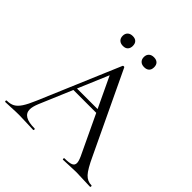

<svg xmlns="http://www.w3.org/2000/svg" viewBox="-211 -960 1121 1121"><g transform="rotate(45 349.5 -399.5)"><path d="M228 -352H434L441 -331H213ZM699 0Q680 0 640 -2Q600 -4 582 -4Q560 -4 526 -2Q494 0 477 0Q473 0 473 -6Q473 -12 477 -12Q515 -12 531.5 -19Q548 -26 548 -44Q548 -59 536 -86L314 -555L339 -586L145 -127Q131 -93 131 -71Q131 -12 229 -12Q234 -12 234 -6Q234 0 229 0Q211 0 177 -2Q139 -4 111 -4Q85 -4 51 -2Q21 0 1 0Q-4 0 -4 -6Q-4 -12 1 -12Q29 -12 48.5 -22.5Q68 -33 85.5 -59.5Q103 -86 124 -136L335 -634Q337 -637 342 -637Q347 -637 348 -634L584 -137Q618 -63 642 -37.5Q666 -12 699 -12Q703 -12 703 -6Q703 0 699 0ZM211 -758Q211 -777 222.5 -788Q234 -799 254 -799Q274 -799 284.5 -788.5Q295 -778 295 -758Q295 -739 284.5 -728Q274 -717 254 -717Q234 -717 222.5 -728Q211 -739 211 -758ZM386 -758Q386 -777 397.5 -788Q409 -799 429 -799Q449 -799 460 -788.5Q471 -778 471 -758Q471 -738 460 -727.5Q449 -717 429 -717Q409 -717 397.5 -728Q386 -739 386 -758Z"/></g></svg>

Font: Cormorant Unicase
Style: Regular
Weight: 400
Designer: Christian Thalmann (Catharsis Fonts)
Foundry: Catharsis Fonts
Version: Version 4.000